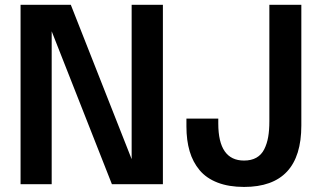

<svg xmlns="http://www.w3.org/2000/svg" viewBox="-20 -757 1323 789"><path d="M192.4 0H64.5V-737.3H271L521 -103V-737.3H649.4V0H439.9L192.4 -628.4ZM982.9 11.2Q920.4 11.2 874.3 -6.6Q828.1 -24.4 800.3 -57.6Q772.5 -90.8 759.3 -135.5Q746.1 -180.2 746.1 -237.3V-269.5H877V-249.5Q877 -97.2 982.9 -97.2Q1012.7 -97.2 1033.4 -108.9Q1054.2 -120.6 1065.7 -143.3Q1077.1 -166 1082 -193.8Q1086.9 -221.7 1086.9 -258.8V-737.3H1218.3V-241.2Q1218.3 11.2 982.9 11.2Z"/></svg>

Font: Epilogue SemiBold
Style: Regular
Weight: 600
Designer: Tyler Finck
Foundry: Etcetera Type Co
Version: Version 2.112